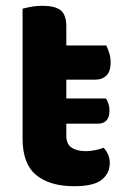

<svg xmlns="http://www.w3.org/2000/svg" viewBox="-20 -628 432 663"><path d="M209 -159Q209 -131 227 -118.5Q245 -106 277 -106Q292 -106 309 -109.5Q326 -113 338 -118Q347 -108 353 -95Q359 -82 359 -65Q359 -30 331.5 -7.5Q304 15 236 15Q152 15 105 -23.5Q58 -62 58 -149V-598Q69 -601 87 -604.5Q105 -608 126 -608Q170 -608 189.5 -592.5Q209 -577 209 -536V-471H347Q352 -461 357 -445.5Q362 -430 362 -413Q362 -381 347.5 -367Q333 -353 310 -353H209V-288H346Q350 -282 354 -271Q358 -260 358 -246Q358 -223 347.5 -212Q337 -201 319 -201H209V-159Z"/></svg>

Font: Baloo Chettan 2
Style: Bold
Weight: 700
Designer: Maithili Shingre, Unnati Kotecha and Ek Type
Foundry: Ek Type
Version: Version 1.640;hotconv 1.0.111;makeotfexe 2.5.65597; ttfautoh